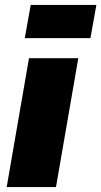

<svg xmlns="http://www.w3.org/2000/svg" viewBox="-20 -755 409 775"><path d="M7 0H206L296 -520H97ZM80 -601H345L369 -735H104Z"/></svg>

Font: Fixel Display 20240404 Black
Style: Italic
Weight: 900
Italic angle: -10°
Designer: AlfaBravo + MacPaw
Foundry: Kyrylo Tkachov, Marchela Mozhyna, Serhii Makarenko, Maria Weinstein, Zakhar Kryvoshyya
Version: Version 1.211;Glyphs 3.2 (3225)